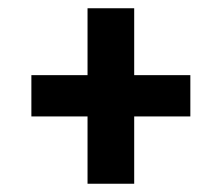

<svg xmlns="http://www.w3.org/2000/svg" viewBox="-20 -545 535 465"><path d="M441 -363V-263H305V-100H192V-263H56V-363H192V-525H305V-363Z"/></svg>

Font: Squada One
Style: Regular
Weight: 400
Version: Version 1.001